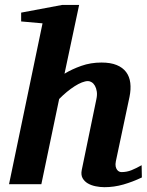

<svg xmlns="http://www.w3.org/2000/svg" viewBox="-20 -757 605 789"><path d="M563 -27.8Q525.4 -9.8 487.1 1.2Q448.7 12.2 409.2 12.2Q391.6 12.2 373.3 8.5Q355 4.9 340.8 -3.4Q326.7 -11.7 319.3 -25.1Q312 -38.6 315.9 -58.1L376 -349.1Q379.9 -367.2 377.7 -381.1Q375.5 -395 370.1 -404.5Q364.7 -414.1 356.9 -418.9Q349.1 -423.8 341.8 -423.8Q330.6 -423.8 316.4 -418.2Q302.2 -412.6 286.6 -402.6Q271 -392.6 254.6 -379.2Q238.3 -365.7 223.1 -350.1L149.9 0H17.1L154.8 -661.1L66.9 -668.9V-705.1L235.8 -736.8H305.2L245.1 -454.1Q275.4 -472.7 314 -486.3Q352.5 -500 397 -500Q434.6 -500 459.5 -489.7Q484.4 -479.5 498.3 -460.9Q512.2 -442.4 515.4 -416.3Q518.6 -390.1 512.2 -358.9L456.1 -94.2Q453.6 -81.5 455.3 -73.2Q457 -64.9 460.9 -59.6Q464.8 -54.2 469.7 -52Q474.6 -49.8 479 -49.8Q501 -49.8 520.3 -57.6Q539.6 -65.4 562 -78.1Z"/></svg>

Font: Charis SIL Phon
Style: Bold Italic
Weight: 700
Italic angle: -11°
Foundry: SIL International
Version: Version 5.000